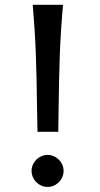

<svg xmlns="http://www.w3.org/2000/svg" viewBox="-20 -757 413 790"><path d="M132.3 -318.8Q130.9 -439.5 127.4 -534.4Q124 -629.4 114.7 -737.3H239.3Q229.5 -627.4 226.1 -532.7Q222.7 -438 221.2 -309.6L219.7 -214.8H134.3Q133.3 -249.5 132.3 -318.8ZM175.8 -119.6Q193.4 -119.6 208.5 -110.6Q223.6 -101.6 232.7 -86.4Q241.7 -71.3 241.7 -53.7Q241.7 -36.1 232.7 -21Q223.6 -5.9 208.5 3.2Q193.4 12.2 175.8 12.2Q158.2 12.2 143.1 3.2Q127.9 -5.9 118.9 -21Q109.9 -36.1 109.9 -53.7Q109.9 -71.3 118.9 -86.4Q127.9 -101.6 143.1 -110.6Q158.2 -119.6 175.8 -119.6Z"/></svg>

Font: Lesson One
Style: Regular
Weight: 400
Designer: But Ko, Victor Gaultney, Annie Olsen, Julie Remington, Don Collingsworth, Eric Hays, Becca Hirsbrunner
Version: Version 1.100